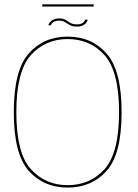

<svg xmlns="http://www.w3.org/2000/svg" viewBox="-20 -846 627 870"><path d="M286.5 4Q395.5 4 463.2 -72Q531 -148 531 -337.5Q531 -526.5 463.2 -603.2Q395.5 -680 286.5 -680Q177.5 -680 110 -603.5Q42.5 -527 42.5 -337.5Q42.5 -148 110.2 -72Q178 4 286.5 4ZM286.5 -7Q185 -7 119.5 -79.8Q54 -152.5 54 -337.5Q54 -522.5 119.5 -595.8Q185 -669 286.5 -669Q388.5 -669 454 -595.8Q519.5 -522.5 519.5 -337.5Q519.5 -152.5 454 -79.8Q388.5 -7 286.5 -7ZM328.5 -725.5Q339.5 -725.5 347.2 -727.8Q355 -730 360.5 -733.5Q366 -737 369.5 -741.2Q373 -745.5 375 -749.8Q377 -754 377 -757H365.5Q365 -753 361 -747.8Q357 -742.5 349.2 -739Q341.5 -735.5 330.5 -735.5Q314.5 -735.5 304.8 -739.5Q295 -743.5 287.8 -749Q280.5 -754.5 272 -758.5Q263.5 -762.5 249.5 -762.5Q240.5 -762.5 232.8 -760.8Q225 -759 219 -755.8Q213 -752.5 209 -748.5Q205 -744.5 202.5 -740.2Q200 -736 199 -731.5H210.5Q211.5 -736 216 -741Q220.5 -746 228.8 -749.2Q237 -752.5 248.5 -752.5Q261 -752.5 269.2 -748.5Q277.5 -744.5 285 -739Q292.5 -733.5 302.5 -729.5Q312.5 -725.5 328.5 -725.5ZM171.5 -816.5H404.5V-826.5H171.5Z"/></svg>

Font: Anybody Thin Thin
Style: Regular
Weight: 250
Version: Version 1.113;gftools[0.9.25]